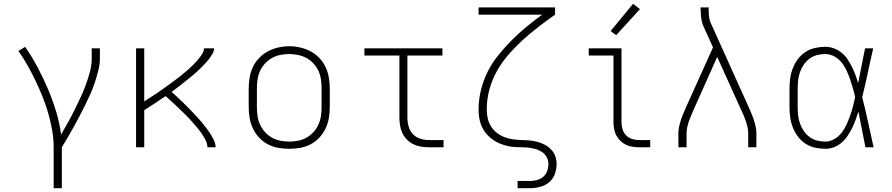

<svg xmlns="http://www.w3.org/2000/svg" viewBox="-20 -774 4690 1009"><path d="M262 215V0Q262 -45 254 -90Q246 -135 233.5 -179Q221 -223 204 -265Q187 -307 167.5 -348Q148 -389 125.5 -429Q103 -469 77 -506L112 -528Q148 -476 177.5 -420.5Q207 -365 231.5 -307.5Q256 -250 274.5 -189.5Q293 -129 301 -67Q319 -98 337 -130Q355 -162 371 -194.5Q387 -227 402.5 -260Q418 -293 430.5 -327Q443 -361 452.5 -396.5Q462 -432 462 -468V-520H505V-468Q505 -436 497 -404.5Q489 -373 479 -342.5Q469 -312 456 -282.5Q443 -253 429 -224.5Q415 -196 400 -167.5Q385 -139 369.5 -111Q354 -83 338 -55Q322 -27 305 0V215Z M695 0V-520H738V-241Q749 -248 760 -255.5Q771 -263 782.5 -270Q794 -277 805 -284.5Q816 -292 827 -300Q838 -308 849 -315.5Q860 -323 870.5 -331Q881 -339 892 -347Q903 -355 913.5 -363Q924 -371 934.5 -379.5Q945 -388 955 -396.5Q965 -405 975 -414Q985 -423 994.5 -432.5Q1004 -442 1013 -452Q1022 -462 1030 -472.5Q1038 -483 1045 -495Q1052 -507 1052 -520H1105Q1105 -506 1098 -494Q1091 -482 1083.5 -471Q1076 -460 1067 -450Q1058 -440 1048.5 -430Q1039 -420 1029 -410.5Q1019 -401 1009 -392Q999 -383 988.5 -374.5Q978 -366 967.5 -357.5Q957 -349 946.5 -340.5Q936 -332 925 -323.5Q914 -315 903.5 -307Q893 -299 882 -291Q896 -279 909.5 -266Q923 -253 937 -240Q951 -227 964 -213.5Q977 -200 990 -186.5Q1003 -173 1016 -159Q1029 -145 1041 -130.5Q1053 -116 1064.5 -101Q1076 -86 1086 -70Q1096 -54 1104.5 -36.5Q1113 -19 1113 0H1070Q1070 -18 1062 -34Q1054 -50 1044.5 -65Q1035 -80 1024 -93.5Q1013 -107 1001.5 -120.5Q990 -134 978 -147Q966 -160 953.5 -172.5Q941 -185 928 -197Q915 -209 902.5 -221.5Q890 -234 876.5 -245.5Q863 -257 850 -269Q823 -250 794.5 -231.5Q766 -213 738 -195V0Z M1500 8Q1471 8 1442.5 3Q1414 -2 1388 -15.5Q1362 -29 1342 -50.5Q1322 -72 1309.5 -98Q1297 -124 1292 -152.5Q1287 -181 1287 -210V-310Q1287 -339 1292 -367.5Q1297 -396 1309.5 -422.5Q1322 -449 1342.5 -470Q1363 -491 1388.5 -504.5Q1414 -518 1442.5 -524.5Q1471 -531 1500 -531Q1529 -531 1557.5 -524.5Q1586 -518 1611.5 -504.5Q1637 -491 1657.5 -470Q1678 -449 1690.5 -422.5Q1703 -396 1708 -367.5Q1713 -339 1713 -310V-210Q1713 -181 1708 -152.5Q1703 -124 1690.5 -98Q1678 -72 1658 -50.5Q1638 -29 1612 -15.5Q1586 -2 1557.5 3Q1529 8 1500 8ZM1500 -30Q1523 -30 1546.5 -34.5Q1570 -39 1590.5 -50.5Q1611 -62 1627 -79.5Q1643 -97 1653 -118.5Q1663 -140 1666.5 -163.5Q1670 -187 1670 -210V-310Q1670 -334 1666.5 -357.5Q1663 -381 1653 -402.5Q1643 -424 1626.5 -441.5Q1610 -459 1589 -470Q1568 -481 1544.5 -485.5Q1521 -490 1498 -490Q1474 -490 1451 -485Q1428 -480 1408 -468.5Q1388 -457 1372 -439.5Q1356 -422 1346.5 -401Q1337 -380 1333.5 -356.5Q1330 -333 1330 -310V-210Q1330 -187 1333.5 -163.5Q1337 -140 1347 -118.5Q1357 -97 1373 -79.5Q1389 -62 1409.5 -50.5Q1430 -39 1453.5 -34.5Q1477 -30 1500 -30Z M2233 0Q2213 0 2192 -3.5Q2171 -7 2152.5 -16Q2134 -25 2119 -40Q2104 -55 2095 -74Q2086 -93 2082.5 -113.5Q2079 -134 2079 -155V-482H1895V-520H2305V-482H2121V-155Q2121 -132 2127.5 -109Q2134 -86 2149.5 -69.5Q2165 -53 2187.5 -45.5Q2210 -38 2233 -38H2311V0Z M2700 215V177H2765Q2784 177 2802.5 172Q2821 167 2835 155Q2849 143 2855.5 125Q2862 107 2862 88Q2862 69 2853 52Q2844 35 2828 24.5Q2812 14 2794 9Q2776 4 2757 2Q2738 0 2719 0Q2700 0 2681.5 -1.5Q2663 -3 2644.5 -7.5Q2626 -12 2608.5 -19Q2591 -26 2575 -36.5Q2559 -47 2545.5 -60.5Q2532 -74 2522 -90Q2512 -106 2506 -124Q2500 -142 2497.5 -161Q2495 -180 2495 -198Q2495 -250 2507.5 -301Q2520 -352 2543.5 -398.5Q2567 -445 2600 -485.5Q2633 -526 2669.5 -563Q2706 -600 2746.5 -633Q2787 -666 2829 -697H2495V-735H2897V-697Q2853 -666 2810.5 -633.5Q2768 -601 2728.5 -565Q2689 -529 2654 -489Q2619 -449 2592.5 -402.5Q2566 -356 2552 -304Q2538 -252 2538 -198Q2538 -175 2543 -152.5Q2548 -130 2560 -110.5Q2572 -91 2590.5 -76.5Q2609 -62 2630.5 -53.5Q2652 -45 2674.5 -42Q2697 -39 2720 -38H2722Q2742 -38 2763 -36Q2784 -34 2804.5 -28.5Q2825 -23 2843.5 -13Q2862 -3 2876.5 12Q2891 27 2898 47Q2905 67 2905 88Q2905 115 2895.5 141Q2886 167 2865.5 184Q2845 201 2818.5 208Q2792 215 2765 215Z M3338 0Q3320 0 3302 -3Q3284 -6 3268 -14Q3252 -22 3239 -35Q3226 -48 3218 -64Q3210 -80 3207 -98Q3204 -116 3204 -134V-482H3074V-520H3246V-134Q3246 -115 3251 -96.5Q3256 -78 3269 -64Q3282 -50 3300.5 -44Q3319 -38 3338 -38H3397V0ZM3218 -589 3189 -611 3307 -754 3343 -726Z M3545 0V-74Q3545 -91 3549 -109Q3553 -127 3558.5 -144Q3564 -161 3571 -177.5Q3578 -194 3585 -210L3727 -525L3678 -633Q3668 -655 3665 -679.5Q3662 -704 3662 -728V-735H3704V-728Q3704 -708 3706 -687.5Q3708 -667 3717 -649L3915 -210Q3922 -194 3929 -177.5Q3936 -161 3941.5 -144Q3947 -127 3951 -109Q3955 -91 3955 -74V0H3912V-74Q3912 -89 3908.5 -105Q3905 -121 3900 -136Q3895 -151 3889 -165.5Q3883 -180 3876 -194L3749 -475L3624 -195Q3618 -180 3611.5 -165.5Q3605 -151 3600 -136Q3595 -121 3591.5 -105Q3588 -89 3588 -74V0Z M4317 8Q4290 8 4263 2Q4236 -4 4213 -19Q4190 -34 4173.5 -56Q4157 -78 4147 -103Q4137 -128 4133 -155.5Q4129 -183 4129 -210V-310Q4129 -337 4133 -364.5Q4137 -392 4147 -417Q4157 -442 4173.5 -464Q4190 -486 4213 -501Q4236 -516 4263 -522Q4290 -528 4317 -528Q4340 -528 4362 -520Q4384 -512 4402 -497.5Q4420 -483 4433 -464Q4446 -445 4456.5 -424Q4467 -403 4475 -381.5Q4483 -360 4490 -338Q4499 -384 4508 -429.5Q4517 -475 4526 -520H4569Q4554 -456 4540.5 -391.5Q4527 -327 4511 -263Q4528 -198 4542 -132Q4556 -66 4571 0H4528Q4519 -47 4509.5 -94Q4500 -141 4491 -188Q4484 -165 4476 -143Q4468 -121 4457.5 -100Q4447 -79 4434 -59.5Q4421 -40 4403 -24.5Q4385 -9 4363 -0.5Q4341 8 4317 8ZM4317 -30Q4342 -30 4364.5 -43Q4387 -56 4402.5 -76Q4418 -96 4428.5 -119Q4439 -142 4447.5 -166Q4456 -190 4462.5 -214.5Q4469 -239 4474 -263Q4469 -287 4462 -311Q4455 -335 4447 -358.5Q4439 -382 4428.5 -404.5Q4418 -427 4402.5 -446Q4387 -465 4364.5 -477.5Q4342 -490 4317 -490Q4295 -490 4273.5 -484.5Q4252 -479 4234.5 -466Q4217 -453 4204.5 -435Q4192 -417 4184.5 -396Q4177 -375 4174.5 -353.5Q4172 -332 4172 -310V-210Q4172 -188 4174.5 -166.5Q4177 -145 4184.5 -124Q4192 -103 4204.5 -85Q4217 -67 4234.5 -54Q4252 -41 4273.5 -35.5Q4295 -30 4317 -30Z"/></svg>

Font: Zed Sans Extralight Extended
Style: Regular
Weight: 200
Width: 7
Designer: Belleve Invis
Foundry: Belleve Invis
Version: Version 1.0.0; ttfautohint (v1.8.4)